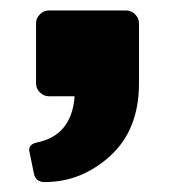

<svg xmlns="http://www.w3.org/2000/svg" viewBox="-20 -187 340 373"><path d="M36.7 104.2Q36.7 93.3 50.8 90Q119.2 76.7 125 0H75Q65 0 57.5 -7.5Q50 -15 50 -25V-141.7Q50 -151.7 57.5 -159.2Q65 -166.7 75 -166.7H225Q235 -166.7 242.5 -159.2Q250 -151.7 250 -141.7V-25Q250 65 194.2 115.8Q138.3 166.7 66.7 166.7Q49.2 166.7 45.8 150L37.5 109.2Q36.7 106.7 36.7 104.2Z"/></svg>

Font: BoonTook Mon
Style: Regular
Weight: 400
Designer: Sungsit Sawaiwan
Foundry: FontUni
Version: Version 3.0